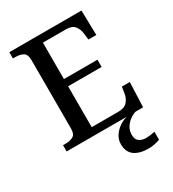

<svg xmlns="http://www.w3.org/2000/svg" viewBox="-224 -835 1078 1196"><g transform="rotate(-30 315.5 -237.0)"><path d="M35 0V-45H54Q85 -45 107.5 -57Q130 -69 130 -109V-600Q130 -645 107.5 -657Q85 -669 54 -669H35V-714H554L558 -536H501L496 -581Q492 -615 473.5 -638Q455 -661 412 -661H246V-399H487V-347H246V-53H437Q482 -53 502.5 -76.5Q523 -100 528 -133L535 -178H592L585 0ZM490 240Q424 240 387 213.5Q350 187 350 130Q350 99 367 72Q384 45 411 26Q438 7 468 0H531Q510 6 488.5 21.5Q467 37 452.5 60Q438 83 438 115Q438 147 457.5 161Q477 175 507 175Q520 175 536 173Q552 171 570 167V224Q554 231 530 235.5Q506 240 490 240Z"/></g></svg>

Font: Noto Serif Lao Medium
Style: Regular
Weight: 500
Designer: Monotype Design Team
Foundry: Monotype Imaging Inc.
Version: Version 2.003; ttfautohint (v1.8.4.7-5d5b)